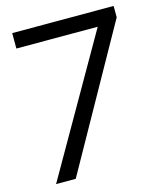

<svg xmlns="http://www.w3.org/2000/svg" viewBox="-112 -833 775 916"><g transform="rotate(-15 275.5 -375.0)"><path d="M437 -673.8H35.2V-750H536.1V-693.8L147.9 0H50.8Z"/></g></svg>

Font: ø
Style: ø
Weight: 400
Designer: Samuel Oakes
Foundry: Samuel Oakes
Version: Version 1.000;PS 001.000;hotconv 1.0.88;makeotf.lib2.5.64775